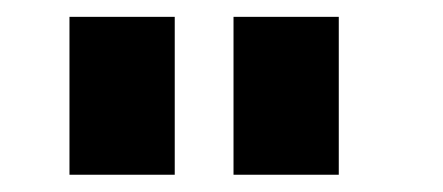

<svg xmlns="http://www.w3.org/2000/svg" viewBox="-20 -770 526 228"><path d="M62.5 -750V-562.5H187.5V-750ZM257.3 -750V-562.5H382.3V-750Z"/></svg>

Font: Manrope3 Bold
Style: Regular
Weight: 700
Designer: Mikhail Sharanda
Foundry: Mikhail Sharanda
Version: Version 3.000;PS 003.000;hotconv 1.0.88;makeotf.lib2.5.64775